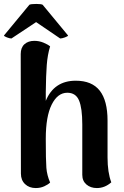

<svg xmlns="http://www.w3.org/2000/svg" viewBox="-38 -939 628 973"><path d="M526 -15Q493 14 453 14Q421 14 400 -4Q379 -22 379 -53V-308Q379 -391 362.5 -430Q346 -469 303 -469Q254 -469 224 -409Q194 -349 194 -236Q194 -126 197 -88.5Q200 -51 216 -14Q206 -4 186.5 5Q167 14 143 14Q110 14 89 -6Q68 -26 68 -59L67 -665Q67 -698 86 -715Q105 -732 136 -732Q160 -732 182 -723Q204 -714 216 -704Q203 -662 199 -610Q195 -558 194 -472V-428Q236 -530 346 -530Q428 -530 467.5 -479.5Q507 -429 507 -328V-141Q507 -65 526 -15ZM-18 -759 111 -915Q119 -919 146 -919Q170 -919 178 -915L307 -759Q306 -755 291 -749.5Q276 -744 267 -744L145 -827L20 -744Q11 -744 -3 -749.5Q-17 -755 -18 -759Z"/></svg>

Font: Arima Madurai Black
Style: Regular
Weight: 900
Designer: Joana Correia and Natanael Gama
Foundry: NDISCOVER
Version: Version 1.020